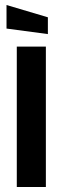

<svg xmlns="http://www.w3.org/2000/svg" viewBox="-20 -746 250 766"><path d="M47 0V-560H163V0ZM171 -610 6 -632V-726L171 -677Z"/></svg>

Font: Tektur SemiCondensed Medium
Style: Regular
Weight: 500
Width: 4
Designer: Adam Jagosz
Foundry: Adam Jagosz
Version: Version 1.005;gftools[0.9.30]